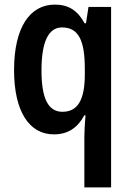

<svg xmlns="http://www.w3.org/2000/svg" viewBox="-20 -573 568 833"><path d="M346 20V240H462V-543H364L353 -472H347C317 -527 278 -553 218 -553C109 -553 41 -453 41 -269C41 -89 107 10 214 10C275 10 317 -19 346 -73H351C348 -34 346 -2 346 20ZM251 -88C189 -88 160 -146 160 -267C160 -389 189 -454 249 -454C321 -454 348 -397 348 -274V-250C348 -141 318 -88 251 -88Z"/></svg>

Font: Noto Sans Arabic UI Cn SmBd
Style: Regular
Weight: 600
Width: 3
Designer: Monotype Design Team, Nadine Chahine and Nizar Qandah
Foundry: Monotype Imaging Inc.
Version: Version 2.010